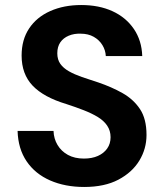

<svg xmlns="http://www.w3.org/2000/svg" viewBox="-20 -732 654 764"><path d="M315 12Q239 12 179.5 -14Q120 -40 86 -90Q52 -140 50 -211H193Q194 -180 209 -155Q224 -130 250.5 -115.5Q277 -101 314 -101Q346 -101 369.5 -111.5Q393 -122 406.5 -141Q420 -160 420 -186Q420 -212 406.5 -232Q393 -252 369 -266.5Q345 -281 313 -293.5Q281 -306 244 -318Q154 -345 110 -391Q66 -437 66 -511Q66 -574 96 -619Q126 -664 180 -688Q234 -712 303 -712Q374 -712 427.5 -687.5Q481 -663 512.5 -617Q544 -571 546 -509H401Q400 -532 387.5 -552.5Q375 -573 353 -585.5Q331 -598 301 -598Q275 -599 253.5 -590Q232 -581 220 -563.5Q208 -546 208 -520Q208 -495 220 -478Q232 -461 254 -448.5Q276 -436 306 -425.5Q336 -415 371 -404Q424 -386 467.5 -361.5Q511 -337 537 -298Q563 -259 563 -195Q563 -140 534.5 -93Q506 -46 451 -17Q396 12 315 12Z"/></svg>

Font: DM Sans 9pt
Style: Bold
Weight: 700
Designer: Colophon Foundry, Jonny Pinhorn
Foundry: Colophon Foundry
Version: Version 4.004;gftools[0.9.30]